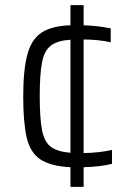

<svg xmlns="http://www.w3.org/2000/svg" viewBox="-20 -716 507 744"><path d="M253 8V-68Q175 -72 135.5 -99Q96 -126 83 -185Q70 -244 70 -342Q70 -447 86.5 -506.5Q103 -566 143 -591Q183 -616 253 -618V-696H304V-618Q362 -616 409 -606V-552Q389 -557 360.5 -560Q332 -563 304 -563V-123Q332 -123 362.5 -126.5Q393 -130 414 -135V-81Q394 -76 366 -72.5Q338 -69 304 -68V8ZM134 -343Q134 -257 143 -211Q152 -165 178 -146.5Q204 -128 253 -124V-562Q204 -559 178 -540Q152 -521 143 -475Q134 -429 134 -343Z"/></svg>

Font: Saira Light
Style: Regular
Weight: 300
Designer: Hector Gatti with collaboration of the Omnibus-Type team
Foundry: Omnibus-Type
Version: Version 1.100; ttfautohint (v1.8.3)